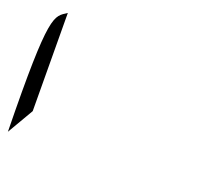

<svg xmlns="http://www.w3.org/2000/svg" viewBox="-143 -103 709 661"><g transform="rotate(20 211.0 227.5)"><path d="M0 0C-41 28 -62 16 -54 455L2 359Z"/></g></svg>

Font: Squarish
Style: BoldIt
Weight: 400
Foundry: Cannot Into Space Fonts
Version: Version 0.272